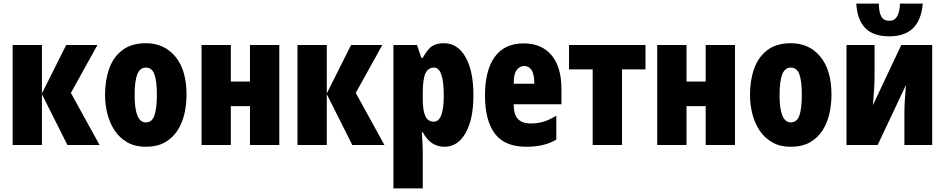

<svg xmlns="http://www.w3.org/2000/svg" viewBox="-20 -802 5228 1062"><path d="M346.2 -553.2H519L372.1 -288.1L530.8 0H353L211.9 -280.8V0H49.8V-553.2H211.9V-285.2Z M1011.7 -277.8Q1011.7 -224.6 1000.2 -173.6Q988.8 -122.6 962.4 -81.1Q936 -39.6 892.8 -14.9Q849.6 9.8 785.6 9.8Q727.1 9.8 684.6 -14.4Q642.1 -38.6 614.7 -79.3Q587.4 -120.1 574.2 -171.6Q561 -223.1 561 -277.8Q561 -357.4 584 -422.1Q606.9 -486.8 657 -524.9Q707 -563 787.6 -563Q888.2 -563 950 -488.8Q1011.7 -414.6 1011.7 -277.8ZM724.6 -275.9Q724.6 -125 786.6 -125Q820.8 -125 834.2 -163.1Q847.7 -201.2 847.7 -277.8Q847.7 -353.5 834.2 -390.9Q820.8 -428.2 786.6 -428.2Q754.4 -428.2 739.5 -391.1Q724.6 -354 724.6 -275.9Z M1256.8 -553.2V-351.1H1362.8V-553.2H1524.9V0H1362.8V-214.8H1256.8V0H1094.7V-553.2Z M1921.9 -553.2H2094.7L1947.8 -288.1L2106.4 0H1928.7L1787.6 -280.8V0H1625.5V-553.2H1787.6V-285.2Z M2434.6 -563Q2511.7 -563 2555.2 -486.1Q2598.6 -409.2 2598.6 -274.9Q2598.6 -142.6 2555.4 -66.4Q2512.2 9.8 2438.5 9.8Q2401.4 9.8 2371.3 -9.3Q2341.3 -28.3 2318.4 -70.8H2313.5Q2315.9 -33.7 2317.1 -7.1Q2318.4 19.5 2318.4 35.2V240.2H2156.2V-553.2H2286.6L2310.5 -481.9H2318.4Q2346.2 -532.7 2371.8 -547.9Q2397.5 -563 2434.6 -563ZM2380.4 -428.2Q2347.7 -428.2 2333 -395.8Q2318.4 -363.3 2318.4 -288.1V-255.9Q2318.4 -189.9 2332.8 -159.4Q2347.2 -128.9 2379.4 -128.9Q2434.6 -128.9 2434.6 -272.9Q2434.6 -428.2 2380.4 -428.2Z M2876.5 -562Q2975.6 -562 3030.5 -496.8Q3085.4 -431.6 3085.4 -310.1V-225.1H2821.3Q2821.3 -169.4 2844.5 -144.3Q2867.7 -119.1 2915.5 -119.1Q2953.6 -119.1 2986.3 -128.9Q3019 -138.7 3057.1 -162.1V-29.8Q3021.5 -8.8 2980.5 0.5Q2939.5 9.8 2891.6 9.8Q2771.5 9.8 2717 -63Q2662.6 -135.7 2662.6 -273.9Q2662.6 -412.6 2716.6 -487.3Q2770.5 -562 2876.5 -562ZM2880.4 -437Q2855 -437 2838.1 -415Q2821.3 -393.1 2821.3 -338.9H2935.5Q2935.5 -391.6 2920.4 -414.3Q2905.3 -437 2880.4 -437Z M3550.3 -418H3420.4V0H3258.3V-418H3127.4V-553.2H3550.3Z M3777.3 -553.2V-351.1H3883.3V-553.2H4045.4V0H3883.3V-214.8H3777.3V0H3615.2V-553.2Z M4579.1 -277.8Q4579.1 -224.6 4567.6 -173.6Q4556.2 -122.6 4529.8 -81.1Q4503.4 -39.6 4460.2 -14.9Q4417 9.8 4353 9.8Q4294.4 9.8 4252 -14.4Q4209.5 -38.6 4182.1 -79.3Q4154.8 -120.1 4141.6 -171.6Q4128.4 -223.1 4128.4 -277.8Q4128.4 -357.4 4151.4 -422.1Q4174.3 -486.8 4224.4 -524.9Q4274.4 -563 4355 -563Q4455.6 -563 4517.3 -488.8Q4579.1 -414.6 4579.1 -277.8ZM4292 -275.9Q4292 -125 4354 -125Q4388.2 -125 4401.6 -163.1Q4415 -201.2 4415 -277.8Q4415 -353.5 4401.6 -390.9Q4388.2 -428.2 4354 -428.2Q4321.8 -428.2 4306.9 -391.1Q4292 -354 4292 -275.9Z M4817.4 -553.2V-390.1Q4817.4 -348.6 4815.2 -311.3Q4813 -273.9 4808.1 -220.2L4965.3 -553.2H5136.2V0H4982.4V-173.8Q4982.4 -212.9 4985.1 -251.7Q4987.8 -290.5 4991.2 -332L4834.5 0H4662.1V-553.2ZM5084 -782.2Q5069.3 -601.1 4899.4 -601.1Q4810.1 -601.1 4765.9 -646.7Q4721.7 -692.4 4716.3 -782.2H4841.3Q4841.3 -734.9 4854.5 -710.9Q4867.7 -687 4899.4 -687Q4955.1 -687 4958 -782.2Z"/></svg>

Font: Open Sans Condensed ExtraBold
Style: Regular
Weight: 800
Width: 3
Designer: Monotype Design Team
Foundry: Monotype Imaging Inc.
Version: Version 3.000; ttfautohint (v1.8.4)